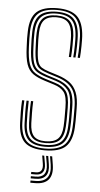

<svg xmlns="http://www.w3.org/2000/svg" viewBox="-54 -640 428 824"><g transform="rotate(5 160.0 -228.0)"><path d="M157.8 6.2Q98 6.2 71.2 -19.2Q44.5 -44.8 42.8 -103.8Q42 -127.2 41.6 -149.5Q41.2 -171.8 42.8 -199.5H52.5Q51 -171 51.4 -148.8Q51.8 -126.5 52.2 -104Q54 -49 78.4 -25.2Q102.8 -1.5 157.8 -1.5Q214.2 -1.5 240.2 -24.9Q266.2 -48.2 268.8 -102.8Q269.8 -119.5 269.9 -131Q270 -142.5 269.9 -154.2Q269.8 -166 269.8 -183.8Q269.8 -242.5 249.5 -269.9Q229.2 -297.2 184.5 -311.2L144.8 -323.8Q122 -331 108.5 -339.8Q95 -348.5 88.8 -368.8Q82.5 -389 81 -430.5Q80.2 -452 79.8 -464.5Q79.2 -477 80 -495Q81.8 -536.8 99.8 -555.9Q117.8 -575 159.2 -575Q198.2 -575 216.6 -556.2Q235 -537.5 237.8 -493.8Q238.2 -483.2 238.1 -454.8Q238 -426.2 236 -402H226.5Q228.2 -426.2 228.5 -454.5Q228.8 -482.8 228 -493.8Q225.5 -532.5 209.5 -549.9Q193.5 -567.2 159.2 -567.2Q124 -567.2 107.5 -550.4Q91 -533.5 89.8 -495Q89 -477 89.5 -464.1Q90 -451.2 90.8 -430.5Q92.2 -391.2 97.6 -372.6Q103 -354 115 -346.2Q127 -338.5 147.5 -332L187.2 -319.5Q216.5 -310.2 237 -295.4Q257.5 -280.5 268.4 -254.2Q279.2 -228 279.2 -183.8Q279.2 -166 279.4 -154.1Q279.5 -142.2 279.4 -130.8Q279.2 -119.2 278.5 -102.5Q275.5 -45.2 248.1 -19.5Q220.8 6.2 157.8 6.2ZM157.8 -9.2Q108.2 -9.2 85.9 -31.2Q63.5 -53.2 62 -104.2Q61.2 -128 60.9 -150Q60.5 -172 62 -199.5H71.5Q70.5 -172.8 70.6 -151.1Q70.8 -129.5 71.5 -104.5Q73 -57.5 93.1 -37.4Q113.2 -17.2 157.8 -17.2Q204.2 -17.2 225.8 -37.1Q247.2 -57 249.5 -103.2Q250.8 -127.2 250.5 -144.2Q250.2 -161.2 250.2 -183.8Q250.2 -239.8 232.2 -261.9Q214.2 -284 179.5 -295L139 -307.5Q112.8 -315.8 96.4 -326.1Q80 -336.5 71.8 -359.8Q63.5 -383 61.8 -430Q61 -449.5 60.5 -464.8Q60 -480 60.8 -495.5Q62.2 -546.8 85.5 -568.8Q108.8 -590.8 159.2 -590.8Q209.2 -590.8 231.5 -567.9Q253.8 -545 256.8 -494.5Q257.8 -482 257.4 -453.2Q257 -424.5 255 -402H245.5Q247.5 -424.5 247.8 -454.2Q248 -484 247.2 -494Q244.2 -543 223.1 -562.9Q202 -582.8 159.2 -582.8Q113.2 -582.8 92.8 -562.2Q72.2 -541.8 70.5 -495.8Q69.8 -477 70.2 -464.4Q70.8 -451.8 71.5 -430Q73 -385.8 80.1 -364.1Q87.2 -342.5 102.2 -333Q117.2 -323.5 142 -315.5L182 -303Q220.5 -290.8 240.2 -266.8Q260 -242.8 260 -183.8Q260 -158.2 260.2 -143.1Q260.5 -128 259.2 -103.2Q256.8 -53.2 233.4 -31.2Q210 -9.2 157.8 -9.2ZM157.8 -25Q118.5 -25 100.5 -43.4Q82.5 -61.8 81.2 -105Q80.5 -127.2 80.1 -149.1Q79.8 -171 81.2 -199.5H90.8Q89.5 -169.8 89.9 -149Q90.2 -128.2 90.8 -105Q92 -67 107.2 -49.9Q122.5 -32.8 157.8 -32.8Q194 -32.8 211.1 -49.2Q228.2 -65.8 230.2 -103.8Q231.5 -129.5 231.2 -144.9Q231 -160.2 231 -183.8Q231 -232.2 217 -250.8Q203 -269.2 174.2 -278.2L133.5 -291Q101 -301 81.6 -314.6Q62.2 -328.2 53.2 -354.6Q44.2 -381 42.5 -429.5Q41.5 -450.8 41.1 -465.5Q40.8 -480.2 41.5 -496.5Q43.2 -556 71.1 -581.1Q99 -606.2 159.2 -606.2Q218 -606.2 245.1 -580.4Q272.2 -554.5 276 -494.8Q276.8 -483.5 276.5 -454.1Q276.2 -424.8 274.2 -402H264.5Q266.8 -425.5 267 -454.5Q267.2 -483.5 266.5 -494.8Q263 -549.8 238.2 -574.1Q213.5 -598.5 159.2 -598.5Q103.2 -598.5 78 -574.5Q52.8 -550.5 51 -495.8Q50.5 -479.2 50.9 -465.5Q51.2 -451.8 52 -429.8Q54 -381.2 62.9 -356.4Q71.8 -331.5 89.8 -319.9Q107.8 -308.2 136.2 -299.2L176.8 -286.5Q209.8 -276.5 225.2 -255.8Q240.8 -235 240.8 -183.8Q240.8 -166 240.9 -154.9Q241 -143.8 240.9 -132.8Q240.8 -121.8 239.8 -103.8Q237.8 -62.2 219 -43.6Q200.2 -25 157.8 -25ZM183.2 29.2H192.5L198.2 64.5Q205 106.5 187.5 128.2Q170 150 129.2 150H108.8V140.5H129.2Q165.2 140.5 180.2 121.4Q195.2 102.2 189.2 64.5ZM149.5 29.2H158.2L164.2 63.8Q168.2 87.2 159 100Q149.8 112.8 129.2 112.8H108.8V103.5H129.2Q145.2 103.5 151.9 93.2Q158.5 83 155.2 63.8ZM166.2 29.2H175.5L181.2 64.2Q186.8 97 173.5 114.1Q160.2 131.2 129.2 131.2H108.8V122H129.2Q155.5 122 166.2 107.5Q177 93 172.2 64.2Z"/></g></svg>

Font: Big Shoulders Inline Text Thin ExtraLight
Style: Regular
Weight: 250
Version: Version 2.002